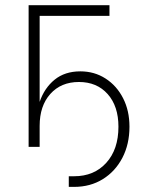

<svg xmlns="http://www.w3.org/2000/svg" viewBox="-20 -566 578 740"><path d="M245.1 154.3V113.3H265.6Q342.8 113.3 389.6 61.5Q436.5 9.8 436.5 -77.6Q436.5 -156.7 395 -203.4Q353.5 -250 284.2 -250Q215.3 -250 174.1 -204.1Q132.8 -158.2 132.8 -80.6V0H90.3V-545.9H401.9V-504.9H132.8V-173.3Q150.9 -226.6 190.4 -258.8Q230 -291 289.6 -291Q343.8 -291 386.7 -263.4Q429.7 -235.8 454.3 -187.7Q479 -139.6 479 -77.6Q479 -10.3 451.7 42.2Q424.3 94.7 376.2 124.5Q328.1 154.3 265.6 154.3Z"/></svg>

Font: Inter Extra Light
Style: Regular
Weight: 200
Designer: Rasmus Andersson
Foundry: rsms
Version: Version 4.000;git-3c8e0fc